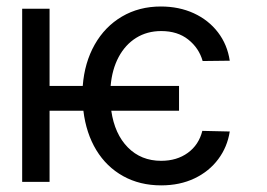

<svg xmlns="http://www.w3.org/2000/svg" viewBox="-20 -557 818 588"><path d="M528.3 -217.8H320.8Q331.1 -146.5 371.6 -105.5Q412.1 -64.5 473.6 -64.5Q521.5 -64.5 555.2 -88.9Q588.9 -113.3 599.6 -156.2L683.6 -154.3Q676.3 -106.9 648.4 -69.6Q620.6 -32.2 575.7 -10.7Q530.8 10.7 473.6 10.7Q408.2 10.7 357.2 -17.6Q306.2 -45.9 274.9 -97.4Q243.7 -148.9 235.4 -217.8H131.8V0H47.9V-530.3H131.8V-293.9H233.4Q238.8 -365.2 270 -420.4Q301.3 -475.6 353.5 -506.3Q405.8 -537.1 472.7 -537.1Q528.3 -537.1 573.5 -516.4Q618.7 -495.6 647.5 -458Q676.3 -420.4 683.6 -371.1L600.6 -370.1Q589.4 -409.7 556.6 -435.8Q523.9 -461.9 473.6 -461.9Q430.7 -461.9 397.2 -441.2Q363.8 -420.4 343.5 -382.6Q323.2 -344.7 318.8 -293.9H528.3Z"/></svg>

Font: Pretendard Std
Style: Regular
Weight: 400
Designer: Base glyphs from Inter by Rasmus Andersson; Hangeul glyphs from Noto Sans CJK(Source Han Sans) by Jang Soo-young and Kan
Foundry: Kil Hyung-jin
Version: Version 1.309